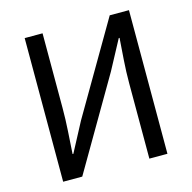

<svg xmlns="http://www.w3.org/2000/svg" viewBox="-107 -840 947 947"><g transform="rotate(-15 366.5 -366.5)"><path d="M100.6 0V-733.4H191.9V-352.2Q191.9 -295 188.1 -235.1Q184.4 -175.3 180.8 -119.9H184.8L263.9 -269.3L534.9 -733.4H633.1V0H540.8V-384.9Q540.8 -443.1 544.9 -500.7Q548.9 -558.2 552.9 -613.5H548.9L469.1 -464.5L198.1 0Z"/></g></svg>

Font: Noto Sans TC Thin
Style: Regular
Weight: 100
Designer: Ryoko NISHIZUKA 西塚涼子 (kana, bopomofo & ideographs); Paul D. Hunt (Latin, Greek & Cyrillic); Sandoll Communications 산돌커뮤니
Foundry: Adobe
Version: Version 2.004-H2;hotconv 1.0.118;makeotfexe 2.5.65603